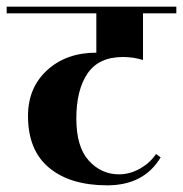

<svg xmlns="http://www.w3.org/2000/svg" viewBox="-40 -580 549 576"><path d="M389 -540V-400Q360 -409 329 -409Q256 -409 222.5 -359.5Q189 -310 189 -224.5Q189 -139 226.5 -98Q264 -57 317 -57Q350 -57 380.5 -74.5Q411 -92 428 -118L442 -108Q392 -24 281.5 -24Q171 -24 107.5 -76.5Q44 -129 44 -232Q44 -317 101.5 -369.5Q159 -422 249 -422V-540H-20V-560H489V-540Z"/></svg>

Font: Rozha One
Style: Regular
Weight: 400
Designer: Tim Donaldson, Indian Type Foundry
Foundry: Indian Type Foundry
Version: Version 1.300;PS 1.0;hotconv 1.0.78;makeotf.lib2.5.61930; tt